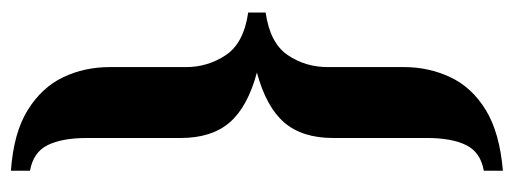

<svg xmlns="http://www.w3.org/2000/svg" viewBox="-315 -416 942 352"><g transform="rotate(-90 156.0 -240.0)"><path d="M19 211V176Q53 170 66 143.5Q79 117 79 72V-100Q79 -157 107.5 -190Q136 -223 199 -240Q136 -257 107.5 -290Q79 -323 79 -380V-552Q79 -597 66 -623.5Q53 -650 19 -656V-691Q89 -686 130.5 -660Q172 -634 190.5 -595Q209 -556 209 -510V-370Q209 -330 231 -297Q253 -264 309 -256V-224Q253 -216 231 -183.5Q209 -151 209 -110V30Q209 75 190.5 114.5Q172 154 130.5 179.5Q89 205 19 211Z"/></g></svg>

Font: El Messiri
Style: Regular
Weight: 400
Designer: Mohamed Gaber
Foundry: Kief Type Foundry
Version: Version 2.020